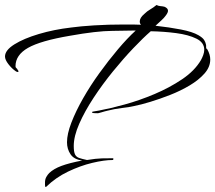

<svg xmlns="http://www.w3.org/2000/svg" viewBox="-28 -683 861 768"><path d="M155 65Q152 65 152 56.5Q152 48 152 47Q152 34 157.5 24.5Q163 15 169 9Q187 -8 218 -19.5Q249 -31 301 -41Q268 -45 254 -66Q240 -87 240 -114Q240 -147 257.5 -192.5Q275 -238 304 -289Q333 -340 369.5 -390.5Q406 -441 443.5 -485.5Q481 -530 515 -561Q484 -560 421 -559.5Q358 -559 252 -540Q134 -520 84 -491.5Q34 -463 34 -418Q34 -413 37.5 -410.5Q41 -408 43 -403Q46 -400 46 -398Q46 -395 43 -395Q40 -395 35 -398Q19 -409 5.5 -426.5Q-8 -444 -8 -457Q-8 -482 29.5 -505.5Q67 -529 127.5 -547Q188 -565 257 -573Q293 -578 348.5 -581.5Q404 -585 469 -585Q486 -585 502.5 -585Q519 -585 536 -584Q531 -589 531 -597Q531 -612 549 -627Q560 -638 573 -645.5Q586 -653 598 -663Q606 -659 614 -658.5Q622 -658 630 -656Q644 -650 644 -640Q644 -633 636 -622Q629 -612 617.5 -601.5Q606 -591 594 -580Q649 -574 695.5 -565Q742 -556 766 -542Q783 -532 788.5 -523Q794 -514 795 -508Q797 -503 796.5 -495.5Q796 -488 801 -486Q813 -465 813 -445Q813 -415 790 -389Q767 -363 731 -341.5Q695 -320 653 -303.5Q611 -287 573 -275.5Q535 -264 509 -259Q492 -255 460 -251Q428 -247 401 -240Q397 -239 391 -237.5Q385 -236 379 -234Q374 -233 370 -231.5Q366 -230 364 -230Q354 -230 347.5 -230.5Q341 -231 340 -234Q339 -236 346 -237Q353 -238 369 -241Q412 -249 470.5 -265Q529 -281 589.5 -306.5Q650 -332 700.5 -366Q751 -400 776 -443Q781 -452 785 -463Q789 -474 789 -484Q789 -513 757.5 -528.5Q726 -544 677 -550.5Q628 -557 575 -558Q545 -532 505 -490Q465 -448 423.5 -397Q382 -346 346.5 -292Q311 -238 289 -188Q267 -138 267 -99Q267 -76 272 -65.5Q277 -55 289 -51Q301 -47 320 -43Q357 -49 379 -49.5Q401 -50 424 -50Q426 -50 425.5 -46.5Q425 -43 423 -43Q389 -43 341 -31.5Q293 -20 244 3.5Q195 27 157 64Q156 65 155 65Z"/></svg>

Font: The Nautigal
Style: Regular
Weight: 400
Designer: Robert E. Leuschke
Foundry: Robert E. Leuschke
Version: Version 1.100; ttfautohint (v1.8.3)